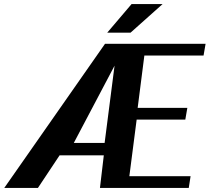

<svg xmlns="http://www.w3.org/2000/svg" viewBox="-20 -927 1034 947"><path d="M1 0H167L274 -161H492L473 0H911L920 -58H618L654 -337H894L904 -395H659L692 -653H984L994 -711H498ZM344 -222 545 -603 496 -222ZM509 -766H624L782 -907H629Z"/></svg>

Font: Aerodynamic
Style: Obl
Weight: 500
Designer: Google
Version: Version 2.000980; 2014